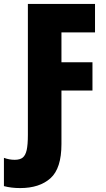

<svg xmlns="http://www.w3.org/2000/svg" viewBox="-83 -734 540 978"><path d="M-63 214V70Q-36 80 -8 80Q19 80 33 68.5Q47 57 53 30Q59 3 59 -47V-714H401V-569H230V-417H388V-273H230V0Q230 124 174 174Q118 224 20 224Q-26 224 -63 214Z"/></svg>

Font: Noto Sans UI CondBlack
Style: Regular
Weight: 900
Width: 3
Designer: Monotype Design Team
Foundry: Monotype Imaging Inc.
Version: Version 1.001